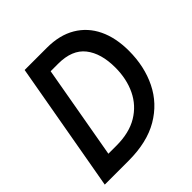

<svg xmlns="http://www.w3.org/2000/svg" viewBox="-188 -838 976 976"><g transform="rotate(-45 300.0 -350.0)"><path d="M13 0 137 -700H297Q388 -700 451.5 -662.5Q515 -625 548 -556.5Q581 -488 581 -394Q581 -282 537 -192.5Q493 -103 405 -51.5Q317 0 184 0ZM137 -98H195Q287 -98 348.5 -135Q410 -172 441 -236.5Q472 -301 472 -383Q472 -485 426 -543.5Q380 -602 280 -602H226Z"/></g></svg>

Font: DM Mono Medium
Style: Italic
Weight: 500
Italic angle: -10°
Designer: Colophon Foundry
Foundry: Colophon Foundry
Version: Version 1.000; ttfautohint (v1.8.2.53-6de2)